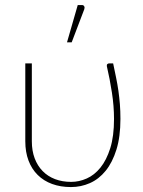

<svg xmlns="http://www.w3.org/2000/svg" viewBox="-20 -750 580 778"><path d="M438.5 -493Q445 -462 450.5 -435.2Q456 -408.5 459.8 -382Q463.5 -355.5 465.8 -327.8Q468 -300 468 -268Q468 -196 451.8 -143.8Q435.5 -91.5 408 -57.8Q380.5 -24 344.2 -8Q308 8 267.5 8Q225.5 8 191.2 -4.5Q157 -17 132.8 -41Q108.5 -65 95.5 -99.5Q82.5 -134 82.5 -177.5V-493H109V-177.5Q109 -139 120.5 -108.5Q132 -78 152.8 -56.8Q173.5 -35.5 203 -24.2Q232.5 -13 268.5 -13Q300.5 -13 331.5 -26.8Q362.5 -40.5 387 -70.8Q411.5 -101 426.8 -149.5Q442 -198 442 -268Q442 -320 433.5 -375Q425 -430 413 -481.5Q412 -487.5 415 -490.2Q418 -493 421.5 -493ZM251.5 -578.5 295 -729.5H312.5Q318.5 -729.5 321.2 -724.5Q324 -719.5 321.5 -712.5L270.5 -578.5Z"/></svg>

Font: Lato 2
Style: Regular
Weight: 200
Designer: Lukasz Dziedzic with Adam Twardoch and Botio Nikoltchev
Foundry: tyPoland Lukasz Dziedzic
Version: Version 2.015; 2015-08-06; http://www.latofonts.com/